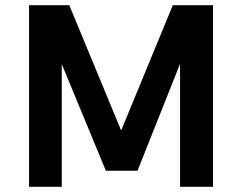

<svg xmlns="http://www.w3.org/2000/svg" viewBox="-20 -720 933 740"><path d="M447 -217 646 -700H801V0H674V-474L510 -62H388L218 -473V0H92V-700H247Z"/></svg>

Font: Inclusive Sans SemiBold
Style: Regular
Weight: 600
Designer: Olivia King
Foundry: Olivia King
Version: Version 2.004